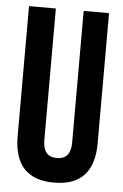

<svg xmlns="http://www.w3.org/2000/svg" viewBox="-52 -738 502 784"><g transform="rotate(5 199.0 -345.5)"><path d="M145 -700V-160Q145 -92 202 -92Q259 -92 259 -160V-700H363V-167Q363 9 199 9Q35 9 35 -167V-700Z"/></g></svg>

Font: Adderley Bold
Style: Regular
Weight: 700
Designer: gorohovskiy
Version: Version 1.003 November 13, 2017